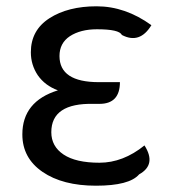

<svg xmlns="http://www.w3.org/2000/svg" viewBox="-20 -577 541 610"><path d="M439 -115Q478 -54 422 -23Q391 13 285 13Q179 13 115 -31Q51 -75 51 -150Q51 -255 164 -290Q123 -305 100 -338Q78 -371 78 -411Q78 -481 137 -519Q196 -557 287 -557Q378 -557 461 -497Q424 -436 367 -466Q359 -484 288 -484Q236 -484 202 -462Q169 -440 169 -399Q169 -316 294 -316H361Q361 -247 296 -247H277Q143 -250 143 -157Q143 -112 182 -86Q221 -60 296 -60Q371 -60 439 -115Z"/></svg>

Font: Swei Toothpaste CJK TC
Style: Regular
Weight: 400
Version: Version 1.0